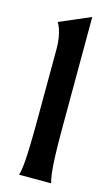

<svg xmlns="http://www.w3.org/2000/svg" viewBox="-117 -790 488 835"><g transform="rotate(15 127.5 -372.5)"><path d="M60 0H204C199 -25 189 -51 189 -231L190 -745L50 -685C53 -683 76 -644 76 -572L75 -231C74 -57 67 -25 60 0Z"/></g></svg>

Font: Coconat Demi
Style: Regular
Weight: 400
Designer: Sara Lavazza
Foundry: Collletttivo
Version: Version 1.000;Glyphs 3.2 (3217)